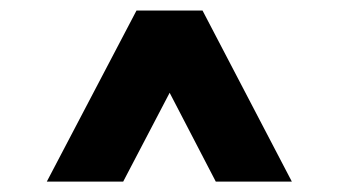

<svg xmlns="http://www.w3.org/2000/svg" viewBox="-20 -765 644 365"><path d="M239.5 -745H365L534.8 -419.8H390.2L275.2 -641.2H330L214.2 -419.8H69Z"/></svg>

Font: Trafiko Sans Variable
Style: Regular
Weight: 400
Designer: Gumpita Rahayu / Trafiko
Foundry: Tokotype / Trafiko
Version: Version 0.001;FEAKit 1.0